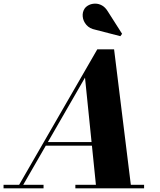

<svg xmlns="http://www.w3.org/2000/svg" viewBox="-68 -1036 882 1056"><path d="M26 0 467 -764.5H559.5L654 0H461.5L399.5 -609L48.5 0ZM-48.5 0V-19.5H171.5V0ZM346.5 0V-19.5H724.5V0ZM182.5 -235V-254.5H511V-235ZM594 -837 456.5 -872.5Q425 -878.5 407.2 -899Q389.5 -919.5 387 -944.5Q384.5 -969.5 397.5 -989Q406 -1001 421.5 -1008.5Q437 -1016 456 -1016Q475 -1016 493 -1006Q511 -996 524.5 -974L603.5 -850Z"/></svg>

Font: Bodoni Moda 11pt ExtraBold
Style: Italic
Weight: 800
Italic angle: -13°
Version: Version 2.004